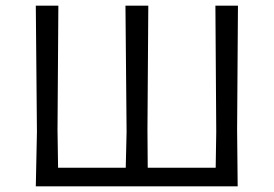

<svg xmlns="http://www.w3.org/2000/svg" viewBox="-20 -661 971 681"><path d="M821 -200 823 0H107L111 -193L107 -641H187L184 -200L186 -66H426L429 -193L425 -641H506L503 -200L504 -66H745L747 -193L744 -641H824Z"/></svg>

Font: Alegreya Sans
Style: Regular
Weight: 400
Designer: Juan Pablo del Peral
Foundry: Huerta Tipografica
Version: Version 2.008; ttfautohint (v1.6)